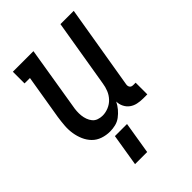

<svg xmlns="http://www.w3.org/2000/svg" viewBox="-215 -627 930 930"><g transform="rotate(-45 250.0 -162.5)"><path d="M177 8Q150 8 125.5 -0.5Q101 -9 84 -26.5Q67 -44 57 -67Q47 -90 43 -115.5Q39 -141 41 -167.5Q43 -194 47 -221L85 -450H48V-530H189L136 -207Q133 -192 132 -176.5Q131 -161 132.5 -146.5Q134 -132 139 -118Q144 -104 153 -93Q162 -82 176 -77Q190 -72 206 -72Q226 -72 246.5 -80.5Q267 -89 282 -105Q297 -121 305 -141Q313 -161 316 -182L374 -530H465L393 -99Q392 -93 393 -88Q394 -83 397 -79Q400 -75 405 -73.5Q410 -72 416 -72H431V8H402Q383 8 364.5 4Q346 0 331.5 -10.5Q317 -21 308.5 -38Q300 -55 300 -74Q291 -56 278 -40.5Q265 -25 249 -13Q233 -1 214 3.5Q195 8 177 8ZM150 205 177 40H260L233 205Z"/></g></svg>

Font: Iosevka Slab Medium
Style: Italic
Weight: 500
Italic angle: -9°
Monospace: yes
Designer: Belleve Invis
Foundry: Belleve Invis
Version: Version 11.1.0; ttfautohint (v1.8.3)